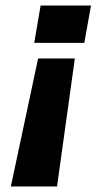

<svg xmlns="http://www.w3.org/2000/svg" viewBox="-20 -520 347 690"><path d="M126 -500H307L283 -366H103ZM117 -310H249L185 150H19Z"/></svg>

Font: Overused Grotesk ExtraBold
Style: Italic
Weight: 800
Italic angle: -10°
Version: Version 0.003